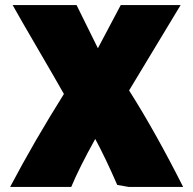

<svg xmlns="http://www.w3.org/2000/svg" viewBox="-20 -725 765 760"><path d="M705 15H490Q456 9 444 7Q398 -99 357 -175Q293 -60 262 15H20Q115 -165 233 -353Q202 -408 131 -529.5Q60 -651 30 -705H283L367 -535H368Q383 -564 413 -620Q443 -676 458 -705H695L491 -367Q595 -203 705 15Z"/></svg>

Font: Repo
Style: ExtraBlack
Weight: 1000
Designer: Stefan Peev
Foundry: Context Ltd
Version: Version 001.000